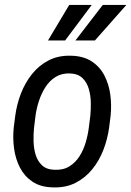

<svg xmlns="http://www.w3.org/2000/svg" viewBox="-20 -770 546 799"><path d="M37.1 -238.8 43.5 -288.6Q49.8 -335.9 67.1 -380.9Q84.5 -425.8 113.3 -461.9Q142.1 -498 182.9 -519Q223.6 -540 277.3 -538.1Q328.1 -536.6 361.8 -514.4Q395.5 -492.2 414.3 -456.1Q433.1 -419.9 439 -376.5Q444.8 -333 440.4 -289.1L434.1 -238.8Q427.7 -191.9 410.4 -146.7Q393.1 -101.6 364 -65.7Q335 -29.8 294.2 -9Q253.4 11.7 200.2 9.8Q148.9 8.8 115.5 -13.7Q82 -36.1 63.2 -72.3Q44.4 -108.4 38.6 -151.9Q32.7 -195.3 37.1 -238.8ZM127.9 -289.1 121.6 -237.8Q119.1 -213.4 119.6 -183.8Q120.1 -154.3 127.9 -127.4Q135.7 -100.6 154.1 -82.8Q172.4 -64.9 205.1 -63.5Q242.2 -61.5 267.8 -77.1Q293.5 -92.8 310.3 -118.9Q327.1 -145 336.4 -176.5Q345.7 -208 349.6 -238.8L356 -289.6Q358.4 -314 357.9 -343.3Q357.4 -372.6 349.6 -399.7Q341.8 -426.8 323.5 -444.8Q305.2 -462.9 272 -464.4Q237.3 -465.8 211.7 -450Q186 -434.1 168.9 -407.2Q151.9 -380.4 141.8 -349.1Q131.8 -317.9 127.9 -289.1ZM293.9 -601.6 407.7 -749.5H505.9L375 -601.6ZM179.7 -601.6 268.1 -749.5H361.8L251 -601.6Z"/></svg>

Font: Roboto Condensed
Style: Italic
Weight: 400
Italic angle: -12°
Designer: Christian Robertson
Foundry: Google
Version: Version 3.0